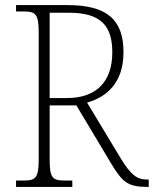

<svg xmlns="http://www.w3.org/2000/svg" viewBox="-20 -734 604 754"><path d="M43 0H264V-25H235C186 -25 175 -35 175 -108V-320H280L417 -91C460 -20 481 0 558 0H564V-29H556C516 -29 492 -51 456 -109L322 -331C399 -353 465 -409 465 -529C465 -657 400 -714 245 -714H43V-689H72C120 -689 132 -679 132 -606V-108C132 -35 120 -25 72 -25H43ZM243 -349H175V-684H251C380 -684 421 -629 421 -528C421 -414 359 -349 243 -349Z"/></svg>

Font: Noto Serif Ethiopic SemiCondensed ExtraLight
Style: Regular
Weight: 200
Width: 4
Designer: Monotype Design Team
Foundry: Monotype Imaging Inc.
Version: Version 2.102